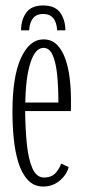

<svg xmlns="http://www.w3.org/2000/svg" viewBox="-20 -671 309 702"><path d="M138.5 11Q104 11 81.8 -13Q59.5 -37 47.2 -76.8Q35 -116.5 30.2 -165Q25.5 -213.5 25.5 -262.5Q25.5 -391.5 56.8 -459.2Q88 -527 139 -527Q169 -527 188.5 -507.2Q208 -487.5 219.2 -454.8Q230.5 -422 235 -383.2Q239.5 -344.5 239.5 -306.5Q239.5 -296 239.5 -285.5Q239.5 -275 239 -265H72Q72.5 -201.5 78 -146Q83.5 -90.5 98.2 -56.2Q113 -22 141 -22Q169 -22 183.8 -39.2Q198.5 -56.5 203.5 -73L231 -60Q223.5 -31.5 198 -10.2Q172.5 11 138.5 11ZM139 -496Q109 -496 91.5 -442.2Q74 -388.5 72.5 -296H193.5Q193.5 -351.5 189 -396.8Q184.5 -442 172.8 -469Q161 -496 139 -496ZM137.5 -651Q181.5 -651 200.2 -624.5Q219 -598 219 -560H189Q185.5 -620 137.5 -620Q90.5 -620 86.5 -560H57Q57 -598 75.8 -624.5Q94.5 -651 137.5 -651Z"/></svg>

Font: Imbue 10pt ExtraLight
Style: Regular
Weight: 200
Designer: Tyler Finck
Foundry: Etcetera Type Company
Version: Version 1.102; ttfautohint (v1.8.3)